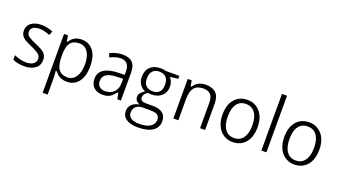

<svg xmlns="http://www.w3.org/2000/svg" viewBox="-75 -1448 4198 2376"><g transform="rotate(20 2024.5 -260.0)"><path d="M370.6 -229C349.1 -252 305.7 -275.4 249 -298.8C207.5 -316.9 179.7 -330.6 164.6 -340.3C147.5 -350.1 134.8 -360.8 126.5 -372.1C118.2 -383.8 114.3 -397.9 114.3 -414.1C114.3 -439 125.5 -458.5 147 -472.2C152.3 -475.6 158.2 -478.5 164.6 -481C184.1 -487.8 203.1 -491.7 230 -491.7C249 -491.7 269 -489.3 291 -483.9C314.5 -478.5 339.4 -470.7 365.2 -460.4L388.2 -513.2C335.9 -534.2 285.2 -544.9 235.4 -544.9C180.7 -544.9 136.2 -532.2 102.1 -507.3C68.4 -482.9 51.8 -449.7 51.8 -407.2C51.8 -383.3 56.6 -363.3 65.9 -346.2C75.7 -329.1 90.8 -313.5 110.8 -299.8C121.1 -293 134.8 -285.6 152.3 -277.3C169.4 -269 188.5 -260.3 210.4 -250.5C233.9 -240.2 253.4 -230.5 269 -221.2C286.1 -211.9 299.3 -203.6 308.6 -195.3C328.6 -178.7 338.4 -158.2 338.4 -134.3C338.4 -103 325.7 -79.6 300.8 -64.5C277.8 -49.8 247.6 -42.5 209 -42.5C184.1 -42.5 156.7 -46.4 127 -53.7C101.1 -60.5 76.2 -69.3 53.2 -80.1V-21C91.8 -0.5 143.1 9.8 207 9.8C266.1 9.8 313.5 -3.9 349.1 -30.8C384.3 -56.6 401.9 -94.2 401.9 -143.1C401.9 -177.7 391.6 -206.1 370.6 -229Z M918.5 -62.5C956.5 -110.8 975.6 -179.7 975.6 -268.1C975.6 -356.4 957 -424.8 919.4 -473.1C904.3 -492.2 887.2 -507.3 867.2 -519C838.4 -536.6 804.7 -544.9 765.6 -544.9C732.9 -544.9 703.6 -538.6 678.2 -525.9C653.3 -513.2 630.9 -492.2 611.8 -463.4L609.9 -460.4H606.4H602.5H596.7L595.7 -466.8L585.9 -535.2H533.7V240.2H599.6V27.3C599.6 -0.5 597.7 -29.8 593.8 -60.5L592.8 -68.8H600.6H606.4H609.9L611.8 -65.9C630.4 -39.6 651.9 -21.5 677.7 -8.8C704.6 3.4 733.9 9.8 765.6 9.8C829.6 9.8 880.9 -14.2 918.5 -62.5ZM865.7 -432.1C892.6 -394 906.2 -339.8 906.2 -269C906.2 -199.2 892.6 -144.5 865.7 -105C838.9 -64 802.7 -43.5 756.3 -43.5C702.1 -43.5 661.6 -61 636.7 -96.7C611.8 -131.3 599.6 -188.5 599.6 -268.1V-286.6C600.1 -356.9 612.3 -408.2 636.7 -440.9C661.1 -474.1 700.2 -490.7 754.4 -490.7C801.8 -490.7 838.9 -471.2 865.7 -432.1Z M1477.1 -367.7C1477.1 -429.7 1462.4 -474.6 1433.1 -502.4C1403.8 -530.3 1359.9 -543.9 1301.3 -543.9C1272.9 -543.9 1244.6 -540 1216.8 -531.7C1189.5 -524.4 1163.6 -514.6 1139.2 -502L1158.7 -453.1C1212.9 -478.5 1257.3 -491.7 1296.9 -491.7C1335.4 -491.7 1364.3 -480.5 1383.8 -458.5C1402.8 -436.5 1412.6 -402.8 1412.6 -357.4V-323.2V-315.9L1405.3 -315.4L1318.4 -312.5C1266.1 -311 1222.2 -303.2 1187.5 -290C1112.8 -264.2 1077.1 -215.8 1077.1 -145C1077.1 -94.7 1091.3 -56.6 1120.1 -30.8C1148.9 -3.9 1187.5 9.8 1236.3 9.8C1271.5 9.8 1300.8 3.9 1324.2 -7.8C1347.7 -19.5 1372.6 -42 1398.4 -75.7L1400.9 -78.6H1404.3H1408.2H1414.1L1415.5 -72.8L1430.2 -0.5H1477.1ZM1176.8 -67.4C1157.2 -84 1147.5 -107.9 1147.5 -139.6C1147.5 -179.7 1163.1 -209.5 1193.8 -228.5C1220.7 -247.6 1266.6 -258.3 1324.7 -259.8L1402.8 -263.2L1410.6 -263.7V-255.9V-207.5C1410.6 -156.2 1396 -115.2 1365.2 -85.9C1336.4 -56.6 1298.3 -42.5 1251 -42.5C1220.2 -42.5 1195.3 -50.8 1176.8 -67.4Z M1877.4 -535.2H1876.5C1855.5 -541.5 1833 -544.9 1807.1 -544.9C1748 -544.9 1702.1 -529.3 1669.4 -498C1635.7 -466.8 1619.1 -422.4 1619.1 -364.3C1619.1 -329.6 1627.4 -299.3 1644 -272.5C1660.6 -245.6 1681.6 -226.6 1707.5 -215.3L1720.2 -210L1708.5 -202.1C1687.5 -188.5 1671.9 -174.3 1662.1 -160.6C1652.8 -147 1647.9 -130.9 1647.9 -112.3C1647.9 -96.2 1652.3 -82 1660.6 -69.8C1668.9 -57.6 1679.7 -48.8 1691.9 -43L1710.9 -33.7L1690.4 -28.8C1654.3 -20.5 1626.5 -4.4 1606.4 18.6C1586.9 41 1577.1 67.4 1577.1 98.1C1577.1 143.1 1595.2 177.7 1630.9 202.6C1667.5 227.5 1718.3 240.2 1783.2 240.2C1867.7 240.2 1932.6 225.1 1978 194.8C2023.4 165 2045.9 122.1 2045.9 65.4C2045.9 20 2031.2 -14.6 2002 -38.1C1972.2 -62 1930.7 -74.2 1876.5 -74.2H1787.6C1758.8 -74.2 1737.8 -78.1 1725.6 -85.9C1711.9 -94.7 1705.1 -107.9 1705.1 -126C1705.1 -157.2 1723.6 -183.6 1757.3 -203.1L1759.8 -204.6L1761.7 -204.1C1774.9 -201.7 1788.1 -200.2 1803.2 -200.2C1860.4 -200.2 1904.8 -215.3 1937.5 -246.1C1971.7 -277.3 1988.8 -316.9 1988.8 -368.7C1988.8 -391.6 1985.4 -411.6 1978.5 -429.7C1971.7 -447.8 1963.9 -462.4 1955.1 -473.6L1946.8 -483.9L1960 -485.4L2052.7 -496.6V-535.2H1878.4ZM1673.8 16.1C1695.3 -2.9 1724.1 -12.2 1760.7 -12.2H1852.1C1899.9 -12.2 1933.1 -6.3 1952.1 5.9C1973.1 18.6 1982.4 42 1982.4 72.3C1982.4 109.4 1963.9 139.6 1930.2 161.1C1897.5 182.6 1849.1 192.9 1784.2 192.9C1739.7 192.9 1705.6 185.1 1680.7 169.4C1653.8 152.8 1640.6 128.9 1640.6 97.2C1640.6 62 1651.9 35.2 1673.8 16.1ZM1716.3 -466.8C1736.8 -489.3 1766.1 -500.5 1803.7 -500.5C1882.3 -500.5 1923.8 -455.1 1923.8 -368.7C1923.8 -286.6 1883.3 -242.7 1805.2 -242.7C1768.1 -242.7 1738.8 -253.4 1717.3 -274.4C1695.3 -295.4 1684.6 -326.7 1684.6 -367.2C1684.6 -410.6 1695.3 -443.8 1716.3 -466.8Z M2580.6 -356.4C2580.6 -422.9 2564.9 -470.7 2534.2 -500.5C2515.6 -518.1 2491.2 -530.8 2461.4 -537.6C2442.4 -543 2420.9 -544.9 2397.5 -544.9C2363.8 -544.9 2333 -537.6 2305.7 -523.9C2278.8 -509.8 2257.8 -490.2 2242.7 -465.3L2240.7 -461.9H2236.8H2233.4H2227.5L2226.6 -467.8L2214.8 -535.2H2162.6V-14.6H2228V-288.1C2228 -359.9 2240.7 -411.1 2266.6 -442.9C2292.5 -474.6 2333 -490.7 2388.2 -490.7C2409.2 -490.7 2427.2 -487.8 2442.4 -481.9C2458.5 -476.6 2471.7 -467.8 2482.4 -456.1C2503.9 -432.6 2514.2 -398.4 2514.2 -353.5V-14.6H2580.6Z M3115.2 -470.7C3098.1 -490.7 3079.1 -506.3 3057.1 -518.1C3026.9 -536.1 2990.7 -544.9 2949.7 -544.9C2878.9 -544.9 2822.8 -521 2780.8 -472.7C2738.3 -423.8 2717.3 -355.5 2717.3 -268.1C2717.3 -211.4 2727.1 -162.1 2747.1 -120.1C2766.6 -77.6 2794.4 -45.9 2830.1 -23.9C2863.8 -1.5 2902.8 9.8 2946.3 9.8C3017.1 9.8 3073.2 -14.6 3115.7 -63C3158.2 -112.3 3179.7 -180.7 3179.7 -268.1C3179.7 -353.5 3158.2 -420.9 3115.2 -470.7ZM2828.6 -433.6C2855.5 -471.7 2895 -490.7 2947.3 -490.7C3000 -490.7 3040 -471.7 3067.4 -433.1C3096.2 -395 3110.4 -339.8 3110.4 -268.1C3110.4 -195.3 3096.2 -140.1 3067.4 -101.6C3040 -63 3000.5 -43.5 2948.2 -43.5C2896 -43.5 2856.4 -63 2829.1 -102.1C2800.8 -140.6 2786.6 -195.8 2786.6 -268.1C2786.6 -341.3 2800.8 -396.5 2828.6 -433.6Z M3321.8 -759.8V-14.6H3388.2V-759.8Z M3928.2 -470.7C3911.1 -490.7 3892.1 -506.3 3870.1 -518.1C3839.8 -536.1 3803.7 -544.9 3762.7 -544.9C3691.9 -544.9 3635.7 -521 3593.8 -472.7C3551.3 -423.8 3530.3 -355.5 3530.3 -268.1C3530.3 -211.4 3540 -162.1 3560.1 -120.1C3579.6 -77.6 3607.4 -45.9 3643.1 -23.9C3676.8 -1.5 3715.8 9.8 3759.3 9.8C3830.1 9.8 3886.2 -14.6 3928.7 -63C3971.2 -112.3 3992.7 -180.7 3992.7 -268.1C3992.7 -353.5 3971.2 -420.9 3928.2 -470.7ZM3641.6 -433.6C3668.5 -471.7 3708 -490.7 3760.3 -490.7C3813 -490.7 3853 -471.7 3880.4 -433.1C3909.2 -395 3923.3 -339.8 3923.3 -268.1C3923.3 -195.3 3909.2 -140.1 3880.4 -101.6C3853 -63 3813.5 -43.5 3761.2 -43.5C3709 -43.5 3669.4 -63 3642.1 -102.1C3613.8 -140.6 3599.6 -195.8 3599.6 -268.1C3599.6 -341.3 3613.8 -396.5 3641.6 -433.6Z"/></g></svg>

Font: Sahel Light
Style: Regular
Weight: 300
Foundry: Saber Rastikerdar (saber.rastikerdar@gmail.com)
Version: Version 3.4.0